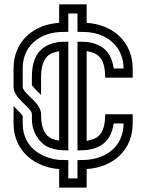

<svg xmlns="http://www.w3.org/2000/svg" viewBox="-20 -853 665 873"><path d="M249 -84.4V0H374V-84.4C490.1 -91.1 583.3 -167.3 583.3 -291.7V-333.3H458.3C458.3 -231.3 414.2 -220.6 374 -212.5V-620.8C412.7 -613.1 458.3 -603.3 458.3 -500H583.3V-540.6C583.3 -665.6 490.3 -742.1 374 -749V-833.3H249V-749C133.5 -742.2 41.7 -666 41.7 -541.7V-458.3C41.7 -403.6 125 -364.2 125 -333.3V-312.5C125 -265.6 142.7 -227.1 178.1 -196.9C192.7 -184.4 215.6 -176 249 -170.8L290.6 -168.8V-663.5L249 -662.5C196.1 -653.4 125 -630.8 125 -504.2V-465.6C147.4 -436.9 158.1 -432.3 166.7 -420.8V-500C166.7 -598.9 209.5 -613.6 249 -619.8V-213.5C209.5 -219.8 166.7 -234.5 166.7 -333.3C166.7 -388 83.3 -427.5 83.3 -458.3V-542.7C83.3 -641.5 155.3 -700.4 249 -707.3L290.6 -708.3V-791.7H332.3V-708.3L374 -707.3C475.4 -700.2 541.7 -634.3 541.7 -541.7H496.9C486.2 -616.3 447.2 -652.7 374 -662.5L332.3 -663.5V-168.8L374 -170.8C447 -180.6 486.1 -218.3 496.9 -291.7H541.7C541.7 -192.3 469.9 -132.6 370.8 -126L332.3 -125V-41.7H290.6V-125L249 -126C204.7 -129.4 83.3 -159.7 83.3 -292.7V-326C78.1 -333.3 70.8 -341.7 60.4 -352.1L41.7 -370.8V-291.7C41.7 -159.6 147.3 -90.5 249 -84.4Z"/></svg>

Font: Sportrop
Style: Regular
Weight: 500
Version: Version 0.9